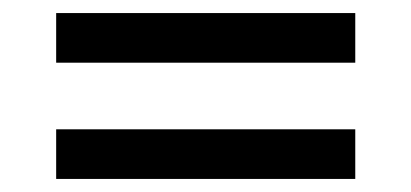

<svg xmlns="http://www.w3.org/2000/svg" viewBox="-20 -477 630 294"><path d="M66 -381V-457H524V-381ZM66 -203V-279H524V-203Z"/></svg>

Font: SVN-Sora Variable
Style: Regular
Weight: 400
Designer: Jonathan Barnbrook, Julián Moncada
Foundry: Barnbrook Fonts
Version: Version 2.000 - Viet hoa boi STYLEno.1 Fonts